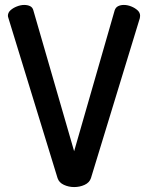

<svg xmlns="http://www.w3.org/2000/svg" viewBox="-20 -751 600 777"><path d="M280 6Q258 6 238.5 -3Q219 -12 213 -30L14 -678Q12 -684 12 -687Q12 -700 22.5 -709.5Q33 -719 48.5 -725Q64 -731 78 -731Q92 -731 102 -726Q112 -721 115 -709L280 -139L444 -709Q448 -721 458 -726Q468 -731 481 -731Q496 -731 511 -725Q526 -719 536.5 -709.5Q547 -700 547 -687Q547 -685 546.5 -683Q546 -681 546 -678L348 -30Q342 -12 322.5 -3Q303 6 280 6Z"/></svg>

Font: Dosis ExtraLight SemiBold
Style: Regular
Weight: 600
Version: Version 3.001; ttfautohint (v1.8.2)